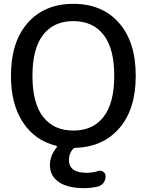

<svg xmlns="http://www.w3.org/2000/svg" viewBox="-20 -760 764 1000"><path d="M519.5 -578.5Q464 -650 362 -650Q260 -650 204.5 -578.5Q149 -507 149 -365Q149 -223 204.5 -151.5Q260 -80 362 -80Q464 -80 519.5 -151.5Q575 -223 575 -365Q575 -507 519.5 -578.5ZM272 -1Q162 -28 99.5 -122.5Q37 -217 37 -365Q37 -542 124.5 -641Q212 -740 362 -740Q512 -740 599.5 -641Q687 -542 687 -365Q687 -192 602.5 -93.5Q518 5 374 10Q365 10 359 17Q339 41 339 73Q339 140 431 140Q461 140 491 131Q505 126 517.5 134.5Q530 143 530 158Q530 178 518.5 193Q507 208 488 212Q451 220 420 220Q332 220 286 188Q240 156 240 100Q240 51 275 8Q280 1 272 -1Z"/></svg>

Font: Rounded Mplus 1c Medium
Style: Regular
Weight: 500
Version: Version 1.059.20150529